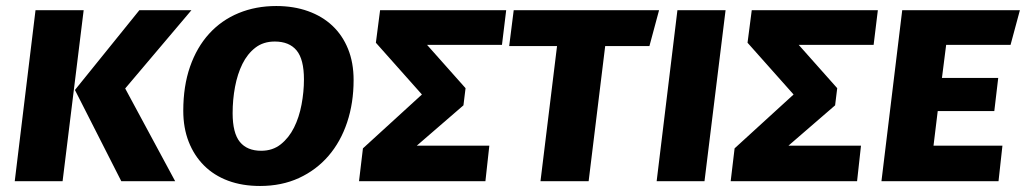

<svg xmlns="http://www.w3.org/2000/svg" viewBox="-20 -602 3409 638"><path d="M188 0H29L98 -568H258ZM229 -303 443 -568H616L396 -308L562 0H383Z M1155 -336Q1155 -260 1133.5 -195.5Q1112 -131 1071.5 -84Q1031 -37 973.5 -10.5Q916 16 844 16Q785 16 738 -1.5Q691 -19 658 -52Q625 -85 607 -131Q589 -177 589 -234Q589 -316 611.5 -380.5Q634 -445 675 -490Q716 -535 773 -558.5Q830 -582 898 -582Q956 -582 1003.5 -565Q1051 -548 1084.5 -516.5Q1118 -485 1136.5 -439.5Q1155 -394 1155 -336ZM848 -101Q886 -101 913 -122.5Q940 -144 957 -178Q974 -212 982 -254.5Q990 -297 990 -338Q990 -405 965.5 -434.5Q941 -464 893 -464Q855 -464 828.5 -443.5Q802 -423 785.5 -389.5Q769 -356 761 -313.5Q753 -271 753 -226Q753 -160 777 -130.5Q801 -101 848 -101Z M1520 -252 1365 -118H1606L1593 0H1173L1186 -109L1382 -288L1229 -460L1243 -568H1662L1648 -453H1399L1527 -309Z M1991 -449 1936 0H1776L1831 -449H1672L1687 -568H2170L2138 -449Z M2162 0 2231 -568H2391L2321 0Z M2755 -252 2600 -118H2841L2828 0H2408L2421 -109L2617 -288L2464 -460L2478 -568H2897L2883 -453H2634L2762 -309Z M3124 -453 3110 -343H3297L3284 -233H3096L3082 -118H3311L3298 0H2909L2978 -568H3369L3338 -453Z"/></svg>

Font: Qjlgwqiwhsfqbnnlvksmvfsycuq
Style: Regular
Weight: 700
Italic angle: -8°
Designer: Carrois Corporate & Edenspiekermann
Foundry: Carrois Corporate GbR & Edenspiekermann AG
Version: Version 2.001